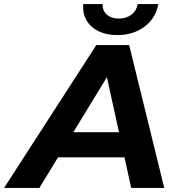

<svg xmlns="http://www.w3.org/2000/svg" viewBox="-83 -921 869 941"><path d="M-63 0 389 -700H550L722 0H560L424 -620H488L110 0ZM124 -150 190 -273H551L570 -150ZM490 -749Q440 -749 401 -767.5Q362 -786 341.5 -820.5Q321 -855 325 -901H420Q419 -868 441 -849Q463 -830 499 -830Q536 -830 561 -849Q586 -868 592 -901H693Q680 -831 625 -790Q570 -749 490 -749Z"/></svg>

Font: MOST Montserrat
Style: Bold Italic
Weight: 700
Italic angle: -11.3°
Designer: Julieta Ulanovsky
Foundry: Julieta Ulanovsky
Version: Version 8.000;March 11, 2024;FontCreator 15.0.0.2926 64-bit